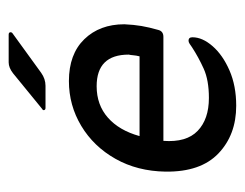

<svg xmlns="http://www.w3.org/2000/svg" viewBox="-81 -475 565 443"><g transform="rotate(-90 201.5 -253.5)"><path d="M172 -439 254 -506Q267 -516 279 -516H343Q348 -516 348.5 -512.5Q349 -509 346 -507L255 -441Q241 -431 225 -431H174Q170 -431 169 -434Q168 -437 172 -439ZM98 -159Q94 -106 121 -80Q148 -54 197 -54Q238 -54 264.5 -66Q291 -78 314 -93Q318 -96 322 -98.5Q326 -101 329 -101Q337 -101 337 -92Q337 -69 316.5 -45.5Q296 -22 260.5 -6.5Q225 9 179 9Q112 9 69 -32Q26 -73 27 -154Q28 -219 56.5 -269.5Q85 -320 132.5 -348.5Q180 -377 236 -377Q298 -377 332.5 -341.5Q367 -306 367 -249Q366 -227 363 -209.5Q360 -192 354 -171Q351 -159 338 -159ZM109 -214H293Q295 -222 295.5 -228.5Q296 -235 297 -239Q297 -313 224 -313Q181 -313 151.5 -287Q122 -261 109 -214Z"/></g></svg>

Font: Zain
Style: Italic
Weight: 400
Italic angle: -10°
Designer: Zain,Boutros
Foundry: Mobile Telecommunications Company (Zain), 2024
Version: Version 1.51; ttfautohint (v1.8.4)